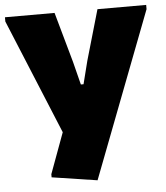

<svg xmlns="http://www.w3.org/2000/svg" viewBox="-56 -588 739 856"><g transform="rotate(-5 314.0 -160.0)"><path d="M143 189V175L210 -7L-2 -521V-540H220L283 -315L309 -212H321L347 -315L412 -540H630V-521L346 220Z"/></g></svg>

Font: Encode Sans Narrow
Style: Black
Weight: 900
Designer: Pablo Impallari, Andres Torresi
Foundry: Pablo Impallari, Andres Torresi
Version: Version 1.000; ttfautohint (v1.00) -l 8 -r 50 -G 200 -x 14 -